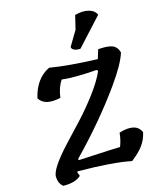

<svg xmlns="http://www.w3.org/2000/svg" viewBox="-179 -1126 1038 1237"><g transform="rotate(-20 340.5 -507.0)"><path d="M157 -58 152 -54 160 -26Q118 7 38 -2Q11 -27 13 -70Q13 -122 152 -248Q214 -303 279.5 -362.5Q345 -422 407.5 -492Q470 -562 502 -621L495 -630Q339 -632 262 -649Q228 -607 214 -541Q103 -526 74 -589Q114 -711 212 -748Q336 -716 526 -693L550 -752Q610 -752 641.5 -738Q673 -724 681 -683Q654 -614 556 -499Q397 -313 186 -131L189 -123Q449 -114 467 -112Q486 -149 496 -200Q615 -225 639 -151Q626 -107 596.5 -72Q567 -37 509 0Q395 -35 157 -58ZM486 -1010Q538 -1020 576.5 -1006.5Q615 -993 626 -961L444 -794Q421 -794 404.5 -802.5Q388 -811 388 -826L456 -920Z"/></g></svg>

Font: Tillana SemiBold
Style: Regular
Weight: 600
Designer: Lipi Raval (Devanagari, Latin), Jonny Pinhorn (Latin)
Foundry: Indian Type Foundry
Version: Version 2.003;PS 1.0;hotconv 1.0.79;makeotf.lib2.5.61930; tt